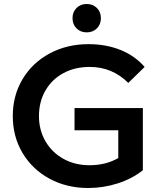

<svg xmlns="http://www.w3.org/2000/svg" viewBox="-20 -931 812 961"><path d="M353 -390H695V-79Q641 -36 569 -13Q497 10 421 10Q314 10 228 -36.5Q142 -83 93 -165Q44 -247 44 -350Q44 -453 93 -535Q142 -617 228.5 -663.5Q315 -710 423 -710Q511 -710 583 -681Q655 -652 704 -596L622 -516Q542 -596 429 -596Q355 -596 297.5 -565Q240 -534 207.5 -478Q175 -422 175 -350Q175 -280 207.5 -224Q240 -168 297.5 -136Q355 -104 428 -104Q510 -104 572 -140V-279H353ZM343 -840Q343 -871 363 -891Q383 -911 414 -911Q445 -911 465 -891Q485 -871 485 -840Q485 -809 465 -789Q445 -769 414 -769Q383 -769 363 -789Q343 -809 343 -840Z"/></svg>

Font: APTA Sans SemiBold
Style: Bold
Weight: 600
Version: Version 7.200